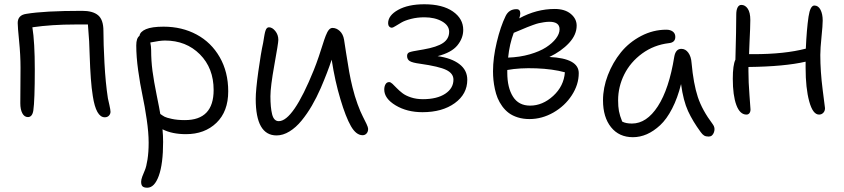

<svg xmlns="http://www.w3.org/2000/svg" viewBox="-20 -584 3955 900"><path d="M471.2 -34.2Q430.2 -34.2 415 -133.8Q409.2 -169.4 405.8 -216.3Q402.3 -263.2 400.4 -323.5Q398.4 -383.8 397.9 -390.1Q396 -423.3 392.1 -469.2H331.1Q223.6 -469.2 131.8 -456.1Q143.1 -385.7 143.1 -258.8Q143.1 -112.8 136.2 -65.9Q131.3 -35.2 110.8 -35.2Q94.2 -35.2 84.7 -53Q75.2 -70.8 75.2 -100.1Q75.2 -120.6 75.7 -180.2Q76.2 -239.7 76.2 -266.1Q76.2 -325.7 69.6 -391.4Q63 -457 63 -476.1Q63 -513.2 103 -519Q187.5 -533.2 365.2 -533.2Q415.5 -533.2 440.2 -512.2Q464.8 -491.2 464.8 -439Q464.8 -380.4 469.7 -288.1Q474.6 -195.8 485.8 -123Q487.3 -115.7 492.7 -92.3Q498 -68.8 498 -60.1Q498 -49.8 490.7 -42Q483.4 -34.2 471.2 -34.2Z M851.6 44.9Q786.6 44.9 741.7 22Q744.6 51.8 744.6 81.1Q744.6 184.1 724.4 240Q704.1 295.9 670.4 295.9Q655.3 295.9 648.4 289.8Q641.6 283.7 641.6 268.1Q641.6 257.8 647 243.4Q652.3 229 659.2 213.4Q666 197.8 671.4 163.6Q676.8 129.4 676.8 85Q676.8 37.6 667.7 -24.4Q658.7 -86.4 647.7 -137.7Q636.7 -189 627.7 -253.7Q618.7 -318.4 618.7 -371.1Q618.7 -405.3 633.8 -416Q636.7 -435.5 664.3 -447.3Q691.9 -459 746.6 -459Q833 -459 901.6 -422.1Q970.2 -385.3 1010 -315.9Q1049.8 -246.6 1049.8 -155.8Q1049.8 -61.5 994.6 -8.3Q939.5 44.9 851.6 44.9ZM688.5 -349.1Q688.5 -299.3 694.8 -251.2Q701.2 -203.1 714.6 -137.2Q728 -71.3 731.4 -49.8Q743.7 -41 752 -36.6Q760.3 -32.2 785.9 -26.6Q811.5 -21 846.7 -21Q981.4 -21 981.4 -162.1Q981.4 -264.6 917 -329.3Q852.5 -394 753.4 -394Q730 -394 684.6 -384.8Q688.5 -365.2 688.5 -349.1Z M1276.4 50.8Q1178.7 50.8 1178.7 -120.1Q1178.7 -161.1 1190.9 -249Q1203.1 -336.9 1213.4 -382.8Q1214.4 -388.7 1215.8 -397.2Q1217.3 -405.8 1218 -410.6Q1218.8 -415.5 1220 -422.1Q1221.2 -428.7 1222.2 -432.4Q1223.1 -436 1224.6 -440.4Q1226.1 -444.8 1227.5 -447.3Q1229 -449.7 1231 -451.9Q1232.9 -454.1 1235.4 -455.1Q1237.8 -456.1 1240.7 -456.1Q1256.3 -456.1 1270.5 -438.5Q1284.7 -420.9 1284.7 -397Q1284.7 -382.3 1266.1 -279.8Q1247.6 -177.2 1247.6 -132.8Q1247.6 -80.1 1255.6 -48.1Q1263.7 -16.1 1286.6 -16.1Q1354 -16.1 1450.7 -254.9Q1462.9 -285.2 1474.6 -319.8Q1486.3 -354.5 1492.9 -376Q1499.5 -397.5 1506.8 -416.5Q1514.2 -435.5 1521.7 -444.3Q1529.3 -453.1 1538.6 -453.1Q1557.1 -453.1 1572.8 -438.5Q1588.4 -423.8 1592.8 -397.9Q1594.7 -386.2 1602.3 -336.2Q1609.9 -286.1 1616.9 -247.1Q1624 -208 1632.3 -174.8Q1642.6 -132.8 1656.2 -95.7Q1669.9 -58.6 1680.4 -38.6Q1690.9 -18.6 1698.2 -2.7Q1705.6 13.2 1705.6 20Q1705.6 33.7 1698.2 41.7Q1690.9 49.8 1679.7 49.8Q1649.4 49.8 1625 7.3Q1600.6 -35.2 1575.7 -119.1Q1550.3 -202.6 1534.7 -304.2Q1516.1 -247.1 1483.4 -170.9Q1463.9 -126.5 1441.9 -88.6Q1419.9 -50.8 1393.6 -18.6Q1367.2 13.7 1336.9 32.2Q1306.6 50.8 1276.4 50.8Z M1960.4 -58.1Q1887.7 -58.1 1834.5 -90.1Q1781.2 -122.1 1781.2 -164.1Q1781.2 -178.7 1787.1 -189Q1793 -199.2 1804.2 -199.2Q1811 -199.2 1819.8 -190.9Q1828.6 -182.6 1839.8 -170.9Q1851.1 -159.2 1866.2 -147.5Q1881.3 -135.7 1906.5 -127.4Q1931.6 -119.1 1962.4 -119.1Q2028.3 -119.1 2066.9 -144.5Q2105.5 -169.9 2105.5 -210.9Q2105.5 -239.7 2072 -256.1Q2038.6 -272.5 1949.2 -285.2Q1912.6 -290 1900.4 -297.9Q1888.2 -305.7 1888.2 -321.8Q1888.2 -334.5 1898.9 -338.9Q1909.7 -343.3 1946.8 -349.1Q1958 -351.1 1964.4 -352.1Q2028.8 -363.3 2057.1 -382.8Q2085.4 -402.3 2085.4 -435.1Q2085.4 -464.8 2051.8 -483.9Q2018.1 -502.9 1969.2 -502.9Q1936 -502.9 1906.7 -495.4Q1877.4 -487.8 1861.8 -478.5Q1846.2 -469.2 1833.7 -461.7Q1821.3 -454.1 1817.4 -454.1Q1809.1 -454.1 1804.2 -460Q1799.3 -465.8 1799.3 -475.1Q1799.3 -511.7 1846.4 -537.8Q1893.6 -564 1969.2 -564Q2054.2 -564 2102.8 -530.3Q2151.4 -496.6 2151.4 -443.8Q2151.4 -404.8 2123.8 -371.1Q2096.2 -337.4 2031.2 -320.8Q2095.7 -312 2133.1 -283.7Q2170.4 -255.4 2170.4 -210Q2170.4 -143.1 2111.8 -100.6Q2053.2 -58.1 1960.4 -58.1Z M2461.9 -25.9Q2432.1 -25.9 2407.2 -33.7Q2382.3 -41.5 2365 -54.4Q2347.7 -67.4 2334.2 -85.9Q2320.8 -104.5 2312.7 -124Q2304.7 -143.6 2299.8 -166.5Q2294.9 -189.5 2293 -209.2Q2291 -229 2291 -250Q2291 -313 2308.6 -386.5Q2326.2 -460 2350.1 -508.8Q2365.7 -541 2400.9 -541Q2418.9 -541 2418.9 -521Q2418.9 -512.7 2414.1 -498Q2494.6 -542 2580.1 -542Q2627.9 -542 2655.5 -519Q2683.1 -496.1 2683.1 -463.9Q2683.1 -420.9 2647.2 -382.3Q2611.3 -343.8 2555.2 -316.9Q2692.9 -310.5 2692.9 -241.2Q2692.9 -187.5 2660.4 -137.5Q2627.9 -87.4 2574.2 -56.6Q2520.5 -25.9 2461.9 -25.9ZM2555.2 -481.9Q2543 -481.9 2529.3 -479.7Q2515.6 -477.5 2505.6 -475.3Q2495.6 -473.1 2477.8 -466.6Q2460 -460 2451.9 -456.8Q2443.8 -453.6 2420.4 -443.6Q2397 -433.6 2388.2 -430.2Q2368.2 -377.4 2361.8 -314Q2416.5 -315.9 2463.1 -329.3Q2509.8 -342.8 2539.6 -362.1Q2569.3 -381.3 2586.2 -403.6Q2603 -425.8 2603 -446.8Q2603 -481.9 2555.2 -481.9ZM2357.9 -243.2Q2357.9 -173.3 2384.5 -131.1Q2411.1 -88.9 2464.8 -88.9Q2523.4 -88.9 2573.2 -134.5Q2623 -180.2 2627.9 -245.1Q2571.3 -260.7 2493.7 -263.7Q2416 -266.6 2357.9 -255.9Z M2946.8 59.1Q2881.8 59.1 2844.2 12.2Q2806.6 -34.7 2806.6 -113.8Q2806.6 -172.4 2829.3 -231.7Q2852.1 -291 2890.4 -338.4Q2928.7 -385.7 2985.1 -415.3Q3041.5 -444.8 3103.5 -444.8Q3122.1 -444.8 3133.8 -436Q3145.5 -427.2 3145.5 -411.1Q3145.5 -384.8 3115.7 -381.8Q3045.4 -373.5 2990.2 -333.3Q2935.1 -293 2906.2 -235.1Q2877.4 -177.2 2877.4 -113.8Q2877.4 -84.5 2881.3 -63.2Q2885.3 -42 2896.5 -14.2Q2913.1 -4.9 2942.4 -4.9Q3011.2 -4.9 3063.7 -85.9Q3116.2 -167 3140.6 -317.9Q3147 -355 3173.8 -355Q3193.4 -355 3206.5 -336.9Q3219.7 -318.8 3221.7 -289.1Q3230.5 -191.4 3251 -129.4Q3271.5 -67.4 3320.8 -2Q3334 15.1 3326.9 35.6Q3319.8 56.2 3301.8 56.2Q3288.6 56.2 3280.5 51.3Q3272.5 46.4 3264.6 35.2Q3227.5 -15.1 3205.3 -63.2Q3183.1 -111.3 3172.4 -189.9Q3156.2 -124.5 3130.6 -75Q3105 -25.4 3074.5 2.9Q3043.9 31.2 3012 45.2Q2980 59.1 2946.8 59.1Z M3479 -46.9Q3448.2 -46.9 3431.6 -91.8Q3415 -136.7 3415 -214.8Q3415 -279.3 3427.2 -304.2Q3431.2 -445.8 3431.2 -516.1Q3431.2 -537.1 3437.5 -549.1Q3443.8 -561 3455.1 -561Q3473.1 -561 3485.1 -543.2Q3497.1 -525.4 3497.1 -490.2Q3497.1 -473.6 3496.1 -447.3Q3495.1 -420.9 3493.4 -386Q3491.7 -351.1 3491.2 -330.1H3512.2Q3657.7 -330.1 3757.3 -356Q3761.2 -446.3 3770 -505.9Q3777.8 -558.1 3797.4 -558.1Q3815.9 -558.1 3826.2 -538.1Q3836.4 -518.1 3836.4 -487.8Q3836.4 -465.3 3830.8 -411.1Q3825.2 -356.9 3825.2 -326.2Q3825.2 -250 3836.2 -163.8Q3847.2 -77.6 3847.2 -77.1Q3847.2 -63.5 3839.1 -55.2Q3831.1 -46.9 3819.3 -46.9Q3790 -46.9 3773.2 -108.9Q3756.3 -170.9 3756.3 -266.1V-294.9Q3657.2 -272 3488.3 -270V-251Q3488.3 -199.7 3493.2 -137Q3498 -74.2 3498 -70.8Q3498 -60.1 3492.9 -53.5Q3487.8 -46.9 3479 -46.9Z"/></svg>

Font: Shantell Sans Bouncy
Style: Regular
Weight: 300
Designer: Stephen Nixon, Anya Danilova, Shantell Martin
Foundry: Arrow Type
Version: Version 1.006;[9816181b4]